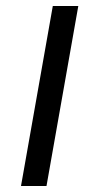

<svg xmlns="http://www.w3.org/2000/svg" viewBox="-20 -620 311 640"><path d="M50 0H135L241 -600H156Z"/></svg>

Font: Gauge
Style: Italic
Weight: 400
Italic angle: -80°
Designer: Daniel Pimley
Foundry: Daniel Pimley
Version: Version 1.000;PS 001.001;hotconv 1.0.56